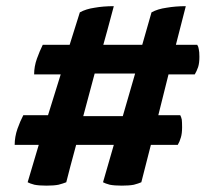

<svg xmlns="http://www.w3.org/2000/svg" viewBox="-20 -583 650 607"><path d="M542 -125Q547.9 -134.8 551.8 -148.4Q555.7 -161.1 555.7 -180.7Q555.7 -196.3 554.7 -205.1Q552.7 -213.9 549.8 -218.8Q526.4 -218.8 480.5 -218.8Q488.3 -251 512.7 -347.7Q534.2 -347.7 595.7 -347.7Q601.6 -357.4 606.4 -371.1Q610.4 -383.8 610.4 -403.3Q610.4 -418.9 608.4 -427.7Q607.4 -435.5 603.5 -441.4Q581.1 -441.4 536.1 -441.4Q543.9 -471.7 567.4 -563.5Q535.2 -563.5 506.8 -558.6Q478.5 -554.7 459 -543.9Q449.2 -509.8 429.7 -441.4Q399.4 -441.4 306.6 -441.4Q315.4 -471.7 339.8 -563.5Q306.6 -563.5 279.3 -558.6Q252 -554.7 232.4 -543.9Q221.7 -509.8 200.2 -441.4Q178.7 -441.4 115.2 -441.4Q105.5 -421.9 96.7 -397.5Q87.9 -373 87.9 -347.7Q116.2 -347.7 171.9 -347.7Q162.1 -315.4 131.8 -218.8Q112.3 -218.8 53.7 -218.8Q43.9 -200.2 35.2 -175.8Q26.4 -150.4 26.4 -125Q51.8 -125 102.5 -125Q93.8 -95.7 67.4 -6.8Q74.2 -2.9 88.9 1Q103.5 3.9 127 3.9Q150.4 3.9 165 1Q179.7 -2.9 189.5 -6.8Q199.2 -45.9 220.7 -125Q251 -125 339.8 -125Q331.1 -95.7 305.7 -6.8Q312.5 -2.9 327.1 1Q341.8 3.9 365.2 3.9Q388.7 3.9 403.3 1Q418 -2.9 426.8 -6.8Q436.5 -45.9 457 -125Q478.5 -125 542 -125ZM279.3 -350.6Q310.5 -350.6 407.2 -350.6Q397.5 -317.4 368.2 -215.8Q336.9 -215.8 243.2 -215.8Q252 -250 279.3 -350.6Z"/></svg>

Font: cl
Style: Bold Italic
Weight: 400
Designer: Mitja Miklavcic
Version: Version 7.504; 2011; Build 1022